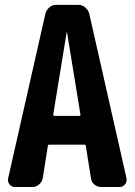

<svg xmlns="http://www.w3.org/2000/svg" viewBox="-20 -750 540 770"><path d="M197.3 -285.2H298.8Q302.7 -285.2 302.7 -290L249 -619.1Q249 -620.1 248 -620.1Q247.1 -620.1 247.1 -619.1L193.4 -290Q193.4 -285.2 197.3 -285.2ZM337.9 -695.3 487.3 -35.2Q490.2 -21.5 481.4 -10.7Q472.7 0 460 0H385.7Q371.1 0 358.9 -9.8Q346.7 -19.5 344.7 -35.2L324.2 -165Q324.2 -169.9 318.4 -169.9H177.7Q171.9 -169.9 171.9 -165L151.4 -35.2Q148.4 -20.5 136.7 -10.3Q125 0 110.4 0H40Q26.4 0 18.1 -10.7Q9.8 -21.5 12.7 -35.2L162.1 -695.3Q166 -710 177.7 -720.2Q189.5 -730.5 205.1 -730.5H294.9Q309.6 -730.5 321.8 -720.2Q334 -710 337.9 -695.3Z"/></svg>

Font: Rounded-L Mgen+ 1m bold
Style: Bold
Weight: 700
Designer: [Source Han Sans]
Ryoko NISHIZUKA  (kana & ideographs); Paul D. Hunt (Latin, Greek & Cyrillic); Wenlong ZHANG  (bopomofo
Version: Version 1.059.20150602